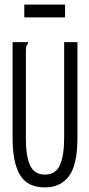

<svg xmlns="http://www.w3.org/2000/svg" viewBox="-20 -807 390 838"><path d="M176 11Q100 11 67.5 -43Q35 -97 35 -203V-623H102V-616Q96 -610 94.5 -603Q93 -596 93 -579V-202Q93 -125 111.5 -85Q130 -45 176 -45Q224 -45 242 -87.5Q260 -130 260 -205V-623H318V-206Q318 -89 281.5 -39Q245 11 176 11ZM86 -731V-787H264V-731Z"/></svg>

Font: Inconsolata ExtraCondensed
Style: Regular
Weight: 400
Width: 2
Monospace: yes
Designer: Raph Levien, Cyreal, Brenton Simpson
Foundry: Raph Levien, Cyreal, Google
Version: Version 3.000; ttfautohint (v1.8.2.53-6de2)